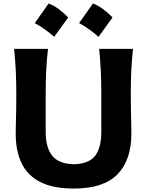

<svg xmlns="http://www.w3.org/2000/svg" viewBox="-20 -1070 845 1104"><path d="M404.3 14.2Q285.2 14.2 211.7 -23.4Q138.2 -61 104.2 -131.6Q70.3 -202.1 70.3 -301.8Q70.3 -323.2 71.3 -359.1Q72.3 -395 73 -438.2Q73.7 -481.4 73.7 -524.9Q73.7 -601.1 70.8 -662.4Q67.9 -723.6 61 -789.1H255.9Q248.5 -723.6 245.6 -662.4Q242.7 -601.1 242.7 -524.9V-312Q242.7 -221.2 280.3 -174.6Q317.9 -127.9 403.8 -125.5Q491.7 -127.9 527.1 -174.3Q562.5 -220.7 562.5 -312V-524.9Q562.5 -601.1 559.6 -662.4Q556.6 -723.6 550.3 -789.1H744.6Q737.8 -723.6 734.9 -662.4Q731.9 -601.1 731.9 -524.9Q731.9 -481.4 732.9 -437.7Q733.9 -394 734.6 -357.9Q735.4 -321.8 735.4 -301.3Q735.4 -149.4 655.3 -67.6Q575.2 14.2 404.3 14.2ZM514.3 -1049.9Q544.3 -1038.7 572.5 -1017.7Q600.7 -996.8 627 -969.9Q586.8 -913.5 546.5 -858.2Q521.8 -880.2 494.1 -900.1Q466.5 -920 434.8 -937.2Q455.2 -966.2 475 -994.1Q494.9 -1022 514.3 -1049.9ZM259.4 -1049.9Q289.4 -1038.7 317.6 -1017.7Q345.8 -996.8 372.2 -969.9Q331.9 -913.5 291.6 -858.2Q266.9 -880.2 239.2 -900.1Q211.6 -920 179.9 -937.2Q200.3 -966.2 220.2 -994.1Q240 -1022 259.4 -1049.9Z"/></svg>

Font: Pinar-DS2-FD Bold
Style: Regular
Weight: 700
Designer: Amin Abedi
Version: Version 3.000